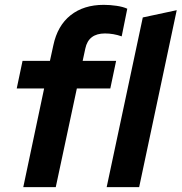

<svg xmlns="http://www.w3.org/2000/svg" viewBox="-20 -772 749 792"><path d="M76 0 162 -407H49L73 -521H186L200 -585Q217 -666 271 -709Q325 -752 408 -752Q434 -752 461 -748Q488 -744 505 -736L482 -622Q448 -634 413 -634Q345 -634 332 -572L321 -521H459L435 -407H297L210 0ZM420 0 569 -700 709 -730 554 0Z"/></svg>

Font: Red Hat Display
Style: Bold Italic
Weight: 700
Italic angle: -12°
Designer: Pentagram, MCKL
Foundry: Pentagram, MCKL
Version: Version 1.023; ttfautohint (v1.8.3)